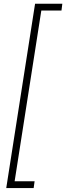

<svg xmlns="http://www.w3.org/2000/svg" viewBox="-20 -832 346 1005"><path d="M306.2 -812.5 301.8 -776.9H196.3L56.6 116.7H161.1L156.2 152.3H12.7L163.6 -812.5Z"/></svg>

Font: Roboto ExtraLight
Style: Italic
Weight: 250
Designer: Christian Robertson
Foundry: Google
Version: Version 3.009; 2024